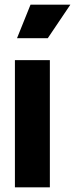

<svg xmlns="http://www.w3.org/2000/svg" viewBox="-20 -804 322 824"><path d="M44 -546H194V0H44ZM111 -784H282L185 -640H53Z"/></svg>

Font: BLUETTI 2.0
Style: Bold
Weight: 700
Designer: Stijn de Vries
Foundry: tokotype
Version: Version 2.005;October 31, 2023;FontCreator 14.0.0.2814 64-bi